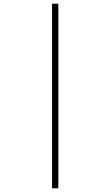

<svg xmlns="http://www.w3.org/2000/svg" viewBox="-20 -780 599 1040"><path d="M262 240V-760H296V240Z"/></svg>

Font: Noto Serif Hentaigana ExtraLight
Style: Regular
Weight: 200
Designer: Kazuhiro Yamada
Foundry: nipponia
Version: Version 1.000